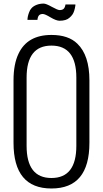

<svg xmlns="http://www.w3.org/2000/svg" viewBox="-20 -1049 580 1082"><path d="M190.9 -937H134.8Q134.8 -955.1 143.6 -978.5Q148.4 -993.2 157.7 -1002.9Q167.5 -1014.2 185.8 -1021.5Q204.1 -1028.8 226.1 -1028.8Q239.7 -1028.8 272.5 -1010.3Q305.2 -992.2 315.9 -992.2Q331.1 -992.2 338.6 -999.3Q346.2 -1006.3 349.1 -1023.9H404.8V-1018.1Q399.9 -984.4 388.7 -967.8Q381.3 -957 371.6 -949.2Q353.5 -932.1 315.4 -932.1Q296.9 -932.1 264.6 -951.2Q233.4 -970.2 221.2 -970.2Q207.5 -970.2 200.2 -962.9Q192.9 -955.6 190.9 -937ZM56.2 -244.1V-596.2Q56.2 -688 84.5 -746.6Q134.3 -852.1 270 -852.1Q365.7 -852.1 416 -802.7Q483.9 -737.3 483.9 -596.2V-244.1Q483.9 13.2 270 13.2Q56.2 13.2 56.2 -244.1ZM410.2 -227.1V-611.8Q410.2 -792 270 -792Q129.9 -792 129.9 -611.8V-227.1Q129.9 -45.9 270 -45.9Q410.2 -45.9 410.2 -227.1Z"/></svg>

Font: VL Oswald
Style: Light
Weight: 300
Designer: vernon adams
Foundry: vernon adams
Version: Version ; ttfautohint (v0.92.18-e454-dirty) -l 8 -r 50 -G 20